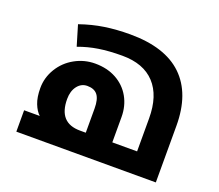

<svg xmlns="http://www.w3.org/2000/svg" viewBox="-115 -851 1154 1013"><g transform="rotate(20 461.5 -344.0)"><path d="M411.1 -120.1V-255.9Q411.1 -307.6 392.8 -331.3Q374.5 -355 335 -355Q301.3 -355 279.5 -326.7Q257.8 -298.3 257.8 -253.9Q257.8 -120.1 378.9 -120.1ZM64.9 -120.1H152.8Q132.3 -138.7 118.7 -173.3Q105 -208 105 -259.8Q105 -318.4 136.2 -369.9Q167.5 -421.4 220.5 -450.7Q273.4 -480 334 -480Q401.9 -480 453.1 -451.7Q504.4 -423.3 532.2 -373.8Q560.1 -324.2 560.1 -262.2V-120.1H699.2V-305.2Q699.2 -432.6 636.2 -500.2Q573.2 -567.9 454.1 -567.9Q379.4 -567.9 322 -558.8Q264.6 -549.8 210.9 -529.8L176.8 -644Q245.6 -668 312 -678Q378.4 -688 454.1 -688Q650.9 -688 749.5 -593Q848.1 -498 848.1 -317.9V0H64.9Z"/></g></svg>

Font: DroidArabicKufi-Bold
Style: Bold
Weight: 700
Designer: Pascal Zoghbi
Foundry: Ascender Corporation
Version: Version 1.00